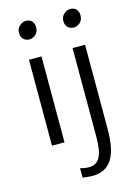

<svg xmlns="http://www.w3.org/2000/svg" viewBox="-150 -874 851 1200"><g transform="rotate(-15 275.5 -274.0)"><path d="M98 0V-556H179V0ZM134 -678Q112.5 -678 96.8 -692.5Q81 -707 81 -733Q81 -761 100.2 -778.5Q119.5 -796 141 -796Q168 -796 181 -780.2Q194 -764.5 194 -741Q194 -712.5 175.8 -695.2Q157.5 -678 134 -678ZM231 241V181Q238.5 184 255.8 187Q273 190 287 190Q336.5 190 358.2 149.5Q380 109 380 20V-556H461V-11Q461 124.5 419.8 186.2Q378.5 248 296 248Q287 248 273 247Q259 246 246.8 244.5Q234.5 243 231 241ZM421 -678Q399.5 -678 383.8 -692.5Q368 -707 368 -733Q368 -761 387.2 -778.5Q406.5 -796 428 -796Q455 -796 468 -780.2Q481 -764.5 481 -741Q481 -712.5 462.8 -695.2Q444.5 -678 421 -678Z"/></g></svg>

Font: Merriweather Sans Light
Style: Regular
Weight: 300
Designer: Eben Sorkin
Foundry: Eben Sorkin
Version: Version 2.001; ttfautohint (v1.8.3)